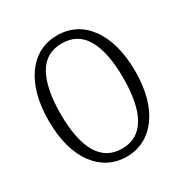

<svg xmlns="http://www.w3.org/2000/svg" viewBox="-155 -774 871 908"><g transform="rotate(-30 280.0 -320.0)"><path d="M280 11Q227 11 184 -11.5Q141 -34 109.5 -76.5Q78 -119 61 -180.5Q44 -242 44 -320Q44 -398 61 -459.5Q78 -521 109.5 -564Q141 -607 184 -629Q227 -651 280 -651Q333 -651 376 -629Q419 -607 450.5 -564Q482 -521 499 -459.5Q516 -398 516 -320Q516 -242 499 -180.5Q482 -119 450.5 -76.5Q419 -34 376 -11.5Q333 11 280 11ZM280 -33Q324 -33 356 -52Q388 -71 409 -107.5Q430 -144 440.5 -197.5Q451 -251 451 -320Q451 -389 440.5 -442.5Q430 -496 409 -533Q388 -570 356 -588.5Q324 -607 280 -607Q236 -607 204 -588.5Q172 -570 151 -533Q130 -496 119.5 -442.5Q109 -389 109 -320Q109 -251 119.5 -197.5Q130 -144 151 -107.5Q172 -71 204 -52Q236 -33 280 -33Z"/></g></svg>

Font: Roboto Serif 20pt ExtraLight
Style: Regular
Weight: 250
Version: Version 1.008